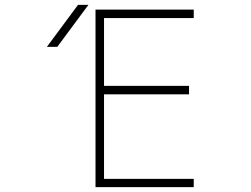

<svg xmlns="http://www.w3.org/2000/svg" viewBox="-20 -772 1040 794"><path d="M216.8 -578.1H173.8L302.7 -752H345.7ZM410.2 -381.8V-32.2H781.2V2H375V-732.4H781.2V-697.3H410.2V-417H761.7V-381.8Z"/></svg>

Font: GenEi Gothic M ExtraLight
Style: Regular
Weight: 200
Designer: o_tamon (Modified); [Source Han Sans]
Ryoko NISHIZUKA  (kana & ideographs); Paul D. Hunt (Latin, Greek & Cyrillic); Wenl
Version: Version 1.1a;Original Version 1.004